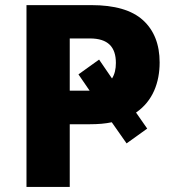

<svg xmlns="http://www.w3.org/2000/svg" viewBox="-20 -734 688 754"><path d="M606.9 -488.8C606.9 -559.6 585 -615.2 541.5 -654.8C498 -694.3 430.2 -713.9 338.9 -713.9H84V0H253.9V-246.1H333C365.7 -246.1 394 -248.5 418.9 -253.9L477.1 -170.9L558.1 -229L514.2 -292C580.6 -337.4 606.9 -410.6 606.9 -488.8ZM253.9 -377.9V-583H333C403.8 -583 435.1 -549.8 435.1 -486.8C435.1 -462.4 430.2 -441.9 419.9 -425.8L369.1 -500L288.1 -441.9L332 -377.9H331.5H331.1H330.1H329.6H329.1H328.1H327.6H327.1H323.2H321.8H321.3H320.8H320.3H319.8H319.3H318.8H318.4H317.9H317.4H314Z"/></svg>

Font: Noto Reveo Sans
Style: Regular
Weight: 800
Designer: Monotype Design Team
Foundry: Monotype Imaging Inc.
Version: Version 2.007